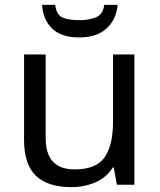

<svg xmlns="http://www.w3.org/2000/svg" viewBox="-20 -760 658 790"><path d="M533 -536V0H461L448 -71H444Q418 -29 372 -9.5Q326 10 274 10Q177 10 128 -36.5Q79 -83 79 -185V-536H168V-191Q168 -63 287 -63Q376 -63 410.5 -113Q445 -163 445 -257V-536ZM464 -740Q459 -680 418.5 -643Q378 -606 306 -606Q232 -606 194.5 -642.5Q157 -679 153 -740H207Q212 -699 237 -688Q262 -677 308 -677Q347 -677 375.5 -689Q404 -701 409 -740Z"/></svg>

Font: Noto Sans Indic Siyaq Numbers
Style: Regular
Weight: 400
Designer: Monotype Design Team
Foundry: Monotype Imaging Inc.
Version: Version 2.002; ttfautohint (v1.8.4.7-5d5b)